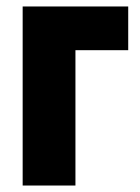

<svg xmlns="http://www.w3.org/2000/svg" viewBox="-20 -573 431 593"><path d="M376 -418H213V0H50V-553H376Z"/></svg>

Font: Noto Sans UI CondBlack
Style: Regular
Weight: 900
Width: 3
Designer: Monotype Design Team
Foundry: Monotype Imaging Inc.
Version: Version 1.001